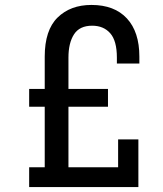

<svg xmlns="http://www.w3.org/2000/svg" viewBox="-20 -757 658 777"><path d="M98 0V-80H161V-325H98V-397H161V-528Q161 -635 213 -686Q265 -737 350 -737Q443 -737 493.5 -682.5Q544 -628 544 -528V-500H453V-524Q453 -592 426 -622.5Q399 -653 353 -653Q302 -653 279.5 -618Q257 -583 257 -524V-397H417V-325H257V-80H458V-193H540V0Z"/></svg>

Font: Mona Sans Condensed Medium
Style: Regular
Weight: 500
Width: 3
Designer: Deni Anggara
Foundry: GitHub
Version: Version 1.001; ttfautohint (v1.8.4.7-5d5b);gftools[0.9.31]